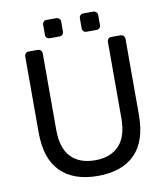

<svg xmlns="http://www.w3.org/2000/svg" viewBox="-92 -925 885 1013"><g transform="rotate(-10 350.0 -419.0)"><path d="M82 -270V-675.8Q82 -687 88.1 -693.6Q94.2 -700.2 104 -700.2H151.9Q163.1 -700.2 169.4 -693.6Q175.8 -687 175.8 -675.8V-268.1Q175.8 -169.9 221.4 -122.1Q267.1 -74.2 351.1 -74.2Q434.1 -74.2 479.5 -122.6Q524.9 -170.9 524.9 -268.1V-675.8Q524.9 -687 531 -693.6Q537.1 -700.2 547.9 -700.2H596.2Q606 -700.2 612.5 -693.6Q619.1 -687 619.1 -675.8V-270Q619.1 -128.9 549.6 -59.6Q480 9.8 351.1 9.8Q222.2 9.8 152.1 -59.6Q82 -128.9 82 -270ZM204.1 -772V-825.2Q204.1 -835 210 -841.6Q215.8 -848.1 226.1 -848.1H277.8Q287.6 -848.1 294.2 -841.6Q300.8 -835 300.8 -825.2V-772Q300.8 -762.2 294.4 -756.1Q288.1 -750 277.8 -750H226.1Q215.8 -750 210 -756.1Q204.1 -762.2 204.1 -772ZM400.9 -772V-825.2Q400.9 -835 407 -841.6Q413.1 -848.1 422.9 -848.1H476.1Q485.8 -848.1 492.4 -841.6Q499 -835 499 -825.2V-772Q499 -762.2 492.4 -756.1Q485.8 -750 476.1 -750H422.9Q413.1 -750 407 -756.1Q400.9 -762.2 400.9 -772Z"/></g></svg>

Font: Rubik AZ
Style: Regular
Weight: 400
Designer: Hubert and Fischer
Foundry: Hubert & Fischer
Version: Version 2.000